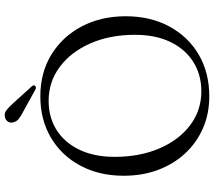

<svg xmlns="http://www.w3.org/2000/svg" viewBox="-68 -842 928 833"><g transform="rotate(-90 396.5 -426.0)"><path d="M394.5 -715.5Q497.5 -715.5 575.8 -667.5Q654 -619.5 698 -535.8Q742 -452 742 -345Q742 -238.5 698 -156.5Q654 -74.5 575.8 -28.5Q497.5 17.5 394.5 17.5Q319 17.5 256 -10Q193 -37.5 146.8 -87.5Q100.5 -137.5 75.2 -205.2Q50 -273 50 -353.5Q50 -460 93.8 -541.8Q137.5 -623.5 215.2 -669.5Q293 -715.5 394.5 -715.5ZM661.5 -305Q661.5 -414 624.2 -498.5Q587 -583 522.2 -631.2Q457.5 -679.5 375 -679.5Q303 -679.5 248.2 -644.8Q193.5 -610 162.8 -545.8Q132 -481.5 132 -393Q132 -283.5 168.8 -198.5Q205.5 -113.5 269.8 -65.2Q334 -17 416.5 -17Q488.5 -17 544 -52Q599.5 -87 630.5 -151.5Q661.5 -216 661.5 -305ZM364.5 -833.5 437 -753.5Q445.5 -744 440.5 -738.5Q434 -732 424 -737L326 -791Q308.5 -800 296.8 -809.2Q285 -818.5 282 -832.5Q278 -843.5 284 -854.5Q290 -865.5 304 -869Q320.5 -873 334 -862.8Q347.5 -852.5 364.5 -833.5Z"/></g></svg>

Font: Fraunces 9pt Light
Style: Regular
Weight: 300
Version: Version 1.000;[0bf87f6ff]